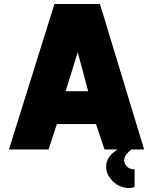

<svg xmlns="http://www.w3.org/2000/svg" viewBox="-20 -752 751 966"><path d="M423.8 -293 371.1 -488.8 310.1 -293ZM628.4 194.3Q607.9 194.3 584 184.6Q553.2 172.9 528.8 136.7Q514.2 115.7 514.2 86.4Q514.2 76.7 516.1 67.4Q519.5 49.8 533.9 32Q548.3 14.2 571.8 0H505.9L462.9 -127.9H266.1L224.1 0H24.9L253.9 -731.9H482.9L705.1 0H642.1Q621.1 15.1 611.8 31.2Q604.5 43.9 604.5 54.2Q604.5 57.1 605 59.6Q607.4 72.3 615 82Q622.6 91.8 634.8 96.2Q643.1 99.6 650.9 99.6Q654.3 99.6 657.2 99.1V189Q642.6 194.3 628.4 194.3Z"/></svg>

Font: Squarion Black
Style: Regular
Weight: 900
Designer: Natanael Gama
Version: Version 1.00;September 12, 2019;FontCreator 11.5.0.2425 64-b